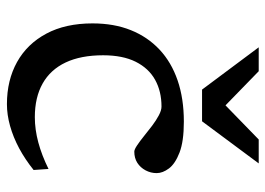

<svg xmlns="http://www.w3.org/2000/svg" viewBox="-126 -630 766 554"><g transform="rotate(90 257.0 -353.0)"><path d="M331 -500.5Q388 -500.5 420.2 -488Q452.5 -475.5 466 -457.5Q479.5 -439.5 479.5 -422Q479.5 -405 471.5 -390Q463.5 -375 449.8 -366.2Q436 -357.5 417.5 -357.5Q411.5 -357.5 399.5 -365.5Q387.5 -373.5 373 -385.2Q358.5 -397 343 -408.8Q327.5 -420.5 313 -428.2Q298.5 -436 287.5 -436Q243.5 -436 210.2 -417.5Q177 -399 158.2 -361.5Q139.5 -324 139.5 -267.5Q139.5 -203.5 160.2 -159.5Q181 -115.5 221 -93Q261 -70.5 318 -70.5Q353.5 -70.5 390.8 -80.5Q428 -90.5 467.5 -110L470.5 -67Q440 -42.5 407.8 -25.2Q375.5 -8 343.2 1Q311 10 280.5 10Q211.5 10 159 -19.2Q106.5 -48.5 77 -103.8Q47.5 -159 47.5 -237Q47.5 -299 67 -347.5Q86.5 -396 123 -430.2Q159.5 -464.5 212 -482.5Q264.5 -500.5 331 -500.5ZM296 -609H272L382.5 -716.5H451.5L330 -553H238.5L116.5 -716.5H185.5Z"/></g></svg>

Font: Newsreader 9pt
Style: Regular
Weight: 400
Designer: Hugues Gentile
Foundry: Production Type
Version: Version 1.003